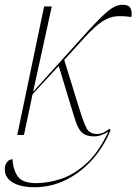

<svg xmlns="http://www.w3.org/2000/svg" viewBox="-34 -563 569 801"><path d="M38 0 150 -536H182L104 -180L327 -427Q384 -490 416 -516.5Q448 -543 477 -543Q504 -543 511 -527.5Q518 -512 514 -492Q479 -497 451.5 -495Q424 -493 394.5 -474.5Q365 -456 323 -411L234 -313L297 -109Q315 -51 327.5 -27.5Q340 -4 372 -4Q385 -4 397.5 -10Q410 -16 423 -26L427 -19Q399 49 351.5 102.5Q304 156 242 187Q180 218 110 218Q47 218 14 195Q-19 172 -13 132Q-12 124 -5 113.5Q2 103 18 101Q21 147 41 174Q61 201 118 201Q165 201 218.5 184Q272 167 324.5 120.5Q377 74 418 -14Q387 6 360 6Q333 6 317.5 -3Q302 -12 292 -32Q282 -52 272 -87L211 -288L102 -170L66 0Z"/></svg>

Font: Noto Serif Display SemiCondensed Thin
Style: Italic
Weight: 100
Width: 4
Italic angle: -12°
Designer: Monotype Design Team
Foundry: Monotype Imaging Inc.
Version: Version 2.009